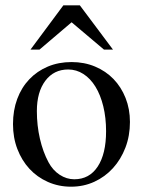

<svg xmlns="http://www.w3.org/2000/svg" viewBox="-20 -694 540 724"><path d="M250 -460Q298 -460 338.5 -443Q379 -426 408 -396Q437 -366 453.5 -324.5Q470 -283 470 -234Q470 -182 453 -137.5Q436 -93 406 -60Q376 -27 335.5 -8.5Q295 10 248 10Q201 10 160.5 -8Q120 -26 91 -57.5Q62 -89 45.5 -132Q29 -175 29 -226Q29 -278 45 -321Q61 -364 90.5 -395Q120 -426 160.5 -443Q201 -460 250 -460ZM237 -432Q183 -432 151 -389.5Q119 -347 119 -275Q119 -221 130.5 -171Q142 -121 163 -82Q179 -52 205 -35Q231 -18 260 -18Q317 -18 348.5 -66Q380 -114 380 -199Q380 -250 369.5 -293Q359 -336 340 -367Q321 -398 294.5 -415Q268 -432 237 -432ZM372 -507 250 -610 129 -507H95L219 -674H281L406 -507Z"/></svg>

Font: Klingon pIqaD HaSta
Style: Regular
Weight: 400
Width: 0
Designer: Mike Neff (qa'vaj)
Foundry: Mike Neff and Michael Everson
Version: Version 2.003